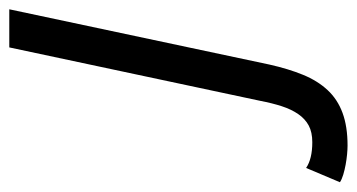

<svg xmlns="http://www.w3.org/2000/svg" viewBox="-254 -546 750 403"><g transform="rotate(-90 120.5 -345.0)"><path d="M222 -700H302L186 -154Q177 -114 164.5 -83.5Q152 -53 132.5 -32Q113 -11 84.5 -0.5Q56 10 16 10Q8 10 -2.5 9Q-13 8 -24 6Q-35 4 -45 1Q-55 -2 -61 -6L-31 -77Q-12 -64 23 -64Q44 -64 58 -71.5Q72 -79 82 -93.5Q92 -108 98.5 -128Q105 -148 110 -174Z"/></g></svg>

Font: PT Sans
Style: Italic
Weight: 400
Italic angle: -12°
Designer: A.Korolkova, O.Umpeleva, V.Yefimov
Foundry: ParaType Ltd
Version: Version 2.003W OFL